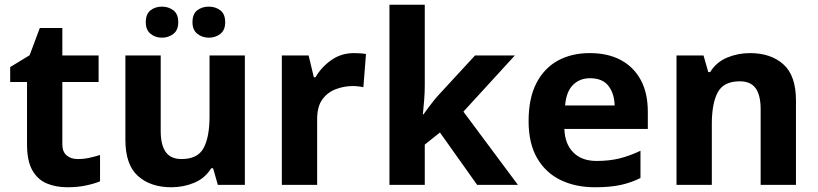

<svg xmlns="http://www.w3.org/2000/svg" viewBox="-20 -780 3453 810"><path d="M308 -109Q333 -109 356 -114Q379 -119 402 -126V-15Q378 -5 342.5 2.5Q307 10 265 10Q216 10 177.5 -6Q139 -22 116.5 -61.5Q94 -101 94 -171V-434H23V-497L105 -547L148 -662H243V-546H396V-434H243V-171Q243 -140 261 -124.5Q279 -109 308 -109Z M1013 -546V0H899L879 -70H871Q845 -28 799.5 -9Q754 10 703 10Q615 10 562 -37.5Q509 -85 509 -190V-546H658V-227Q658 -169 679 -139Q700 -109 746 -109Q814 -109 839 -155.5Q864 -202 864 -289V-546ZM595 -686Q595 -721 615 -736.5Q635 -752 663 -752Q691 -752 711.5 -736.5Q732 -721 732 -686Q732 -653 711.5 -637Q691 -621 663 -621Q635 -621 615 -637.5Q595 -654 595 -686ZM792 -686Q792 -721 812 -736.5Q832 -752 861 -752Q889 -752 909.5 -736.5Q930 -721 930 -686Q930 -653 909.5 -637Q889 -621 861 -621Q833 -621 812.5 -637.5Q792 -654 792 -686Z M1474 -556Q1485 -556 1500 -555Q1515 -554 1524 -552L1513 -412Q1506 -414 1492.5 -415.5Q1479 -417 1469 -417Q1431 -417 1396 -403.5Q1361 -390 1339.5 -360Q1318 -330 1318 -278V0H1169V-546H1282L1304 -454H1311Q1335 -496 1377 -526Q1419 -556 1474 -556Z M1772 -420Q1772 -389 1769.5 -358.5Q1767 -328 1764 -297H1766Q1776 -311 1786.5 -325Q1797 -339 1808 -353Q1819 -367 1831 -380L1984 -546H2152L1935 -309L2165 0H1993L1836 -221L1772 -170V0H1623V-760H1772Z M2468 -556Q2544 -556 2598.5 -527Q2653 -498 2683 -443Q2713 -388 2713 -308V-236H2361Q2363 -173 2398.5 -137Q2434 -101 2497 -101Q2550 -101 2593 -111.5Q2636 -122 2682 -144V-29Q2642 -9 2597.5 0.5Q2553 10 2490 10Q2408 10 2345 -20.5Q2282 -51 2246 -113Q2210 -175 2210 -269Q2210 -365 2242.5 -428.5Q2275 -492 2333 -524Q2391 -556 2468 -556ZM2469 -450Q2426 -450 2397.5 -422Q2369 -394 2364 -335H2573Q2572 -385 2547 -417.5Q2522 -450 2469 -450Z M3144 -556Q3232 -556 3285 -508.5Q3338 -461 3338 -356V0H3189V-319Q3189 -378 3168 -407.5Q3147 -437 3101 -437Q3033 -437 3008 -390.5Q2983 -344 2983 -257V0H2834V-546H2948L2968 -476H2976Q3002 -518 3047.5 -537Q3093 -556 3144 -556Z"/></svg>

Font: Noto Sans Nag Mundari
Style: Bold
Weight: 700
Version: Version 1.000